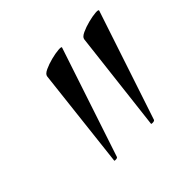

<svg xmlns="http://www.w3.org/2000/svg" viewBox="-96 -746 553 553"><g transform="rotate(-45 180.5 -469.5)"><path d="M86 -301 121 -609Q122 -617 136 -623.5Q150 -630 167.5 -634.5Q185 -639 198.5 -640Q212 -641 210 -637L99 -303Q98 -300 92 -299.5Q86 -299 86 -301ZM236 -301 272 -609Q273 -617 287 -623.5Q301 -630 318.5 -634.5Q336 -639 349 -640Q362 -641 361 -637L250 -303Q249 -300 242.5 -299.5Q236 -299 236 -301Z"/></g></svg>

Font: Cormorant Garamond Light Medium
Style: Italic
Weight: 500
Italic angle: -10°
Version: Version 4.001